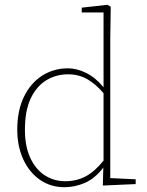

<svg xmlns="http://www.w3.org/2000/svg" viewBox="-20 -768 615 801"><path d="M84 -227Q84 -157 106.5 -109Q129 -61 167 -36.5Q205 -12 252 -12Q299 -12 337 -32Q375 -52 412 -98V-379Q379 -418 343.5 -438Q308 -458 264 -458Q214 -458 173 -433Q132 -408 108 -357Q84 -306 84 -227ZM409 6 411 -69Q377 -24 335 -5.5Q293 13 249 13Q191 13 146.5 -18Q102 -49 77 -103.5Q52 -158 52 -227Q52 -307 80 -364.5Q108 -422 156 -452.5Q204 -483 264 -483Q300 -483 339 -464Q378 -445 412 -404V-716H321V-736L428 -748L442 -740L440 -602V-25L546 -20V0Z"/></svg>

Font: Source Serif 4 ExtraLight
Style: Regular
Weight: 200
Designer: Frank Grießhammer
Foundry: Adobe
Version: Version 4.005;hotconv 1.1.0;makeotfexe 2.6.0